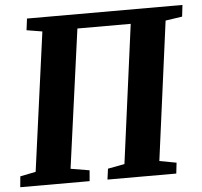

<svg xmlns="http://www.w3.org/2000/svg" viewBox="-53 -798 895 852"><g transform="rotate(-5 395.0 -371.5)"><path d="M3 0 7.5 -48 77 -62 161 -680 91.5 -691.5 98 -743H790.5L784.5 -691.5L710 -680.5L628 -62L703.5 -48L698 0H391.5L398 -48L472.5 -62L554.5 -679.5H317L232.5 -62L316 -48L312 0Z"/></g></svg>

Font: Merriweather 20pt ExtraBold
Style: Italic
Weight: 800
Italic angle: -7.8°
Version: Version 2.101